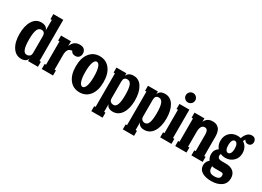

<svg xmlns="http://www.w3.org/2000/svg" viewBox="-21 -1496 3344 2449"><g transform="rotate(30 1651.5 -271.0)"><path d="M199.2 20Q117.2 20 69.6 -53Q22 -126 22 -246.1Q22 -366.2 67.1 -439.2Q112.3 -512.2 190.9 -512.2Q271.5 -512.2 290 -452.1V-606H270V-680.2H416V-74.2H436V0H290V-41Q283.7 -9.8 258.8 5.1Q233.9 20 199.2 20ZM233.9 -60.1Q257.8 -60.1 275.9 -74.7Q293.9 -89.4 293.9 -123V-367.2Q293.9 -432.1 240.2 -432.1Q198.7 -432.1 180.9 -386.5Q163.1 -340.8 163.1 -246.1Q163.1 -151.9 179.7 -106Q196.3 -60.1 233.9 -60.1Z M758.8 -512.2Q805.2 -512.2 826.9 -489.5Q848.6 -466.8 848.6 -432.1Q848.6 -397.5 829.1 -377.2Q809.6 -356.9 776.9 -356.9Q751.5 -356.9 734.9 -367.9Q718.3 -378.9 712.9 -396Q674.8 -394.5 656.2 -368.7Q637.7 -342.8 637.7 -289.1V-74.2H657.7V0H491.7V-74.2H511.7V-418H491.7V-492.2H637.7V-420.9Q669.9 -512.2 758.8 -512.2Z M1203.6 -53Q1148.4 18.1 1054.7 18.1Q960.9 18.1 905.8 -53Q850.6 -124 850.6 -247.1Q850.6 -370.1 905.8 -441.2Q960.9 -512.2 1054.7 -512.2Q1148.4 -512.2 1203.6 -441.2Q1258.8 -370.1 1258.8 -247.1Q1258.8 -124 1203.6 -53ZM1008.8 -109.4Q1025.9 -62 1054.7 -62Q1083.5 -62 1100.6 -109.4Q1117.7 -156.7 1117.7 -247.1Q1117.7 -337.4 1100.6 -384.8Q1083.5 -432.1 1054.7 -432.1Q1025.9 -432.1 1008.8 -384.8Q991.7 -337.4 991.7 -247.1Q991.7 -156.7 1008.8 -109.4Z M1474.1 149.9H1308.1V76.2H1328.1V-418H1308.1V-492.2H1454.1V-452.1Q1472.7 -512.2 1553.2 -512.2Q1631.8 -512.2 1677 -439.2Q1722.2 -366.2 1722.2 -246.1Q1722.2 -126 1674.8 -53Q1627.4 20 1545.4 20Q1510.3 20 1485.4 5.1Q1460.4 -9.8 1454.1 -41V76.2H1474.1ZM1510.3 -60.1Q1547.9 -60.1 1564.5 -106Q1581.1 -151.9 1581.1 -246.1Q1581.1 -340.8 1563.5 -386.5Q1545.9 -432.1 1504.4 -432.1Q1450.2 -432.1 1450.2 -367.2V-123Q1450.2 -89.4 1468.3 -74.7Q1486.3 -60.1 1510.3 -60.1Z M1938 149.9H1772V76.2H1792V-418H1772V-492.2H1918V-452.1Q1936.5 -512.2 2017.1 -512.2Q2095.7 -512.2 2140.9 -439.2Q2186 -366.2 2186 -246.1Q2186 -126 2138.7 -53Q2091.3 20 2009.3 20Q1974.1 20 1949.2 5.1Q1924.3 -9.8 1918 -41V76.2H1938ZM1974.1 -60.1Q2011.7 -60.1 2028.3 -106Q2044.9 -151.9 2044.9 -246.1Q2044.9 -340.8 2027.3 -386.5Q2009.8 -432.1 1968.3 -432.1Q1914.1 -432.1 1914.1 -367.2V-123Q1914.1 -89.4 1932.1 -74.7Q1950.2 -60.1 1974.1 -60.1Z M2367.4 -581.8Q2346.7 -562 2318.8 -562Q2291 -562 2270.5 -581.8Q2250 -601.6 2250 -630.9Q2250 -660.2 2270.5 -680.2Q2291 -700.2 2318.8 -700.2Q2346.7 -700.2 2367.4 -680.2Q2388.2 -660.2 2388.2 -630.9Q2388.2 -601.6 2367.4 -581.8ZM2401.9 0H2235.8V-74.2H2255.9V-418H2235.8V-492.2H2381.8V-74.2H2401.9Z M2841.8 -347.2V-74.2H2861.8V0H2695.8V-74.2H2715.8V-298.8Q2715.8 -314 2715.6 -322.3Q2715.3 -330.6 2713.9 -344Q2712.4 -357.4 2709.2 -365Q2706.1 -372.6 2700.7 -380.6Q2695.3 -388.7 2686.5 -392.3Q2677.7 -396 2665.5 -396Q2603.5 -396 2603.5 -289.1V-74.2H2623.5V0H2457.5V-74.2H2477.5V-418H2457.5V-492.2H2603.5V-440.9Q2634.3 -512.2 2716.8 -512.2Q2739.3 -512.2 2757.8 -507.3Q2776.4 -502.4 2789.1 -492.9Q2801.8 -483.4 2811.3 -472.9Q2820.8 -462.4 2826.2 -447.3Q2831.5 -432.1 2835 -420.7Q2838.4 -409.2 2839.8 -392.8Q2841.3 -376.5 2841.6 -368.4Q2841.8 -360.4 2841.8 -347.2Z M3245.1 -483.9Q3226.1 -483.9 3212.2 -493.4Q3198.2 -502.9 3192.4 -519Q3180.7 -503.9 3174.3 -486.8Q3208.5 -466.3 3227.8 -430.7Q3247.1 -395 3247.1 -349.1Q3247.1 -277.3 3199.7 -232.7Q3152.3 -188 3084 -188Q3045.9 -188 3013.2 -203.1Q3005.4 -192.9 3005.4 -176.8Q3005.4 -128.9 3069.3 -128.9H3129.4Q3199.2 -128.9 3239.3 -95Q3279.3 -61 3279.3 2Q3279.3 76.7 3224.1 117.4Q3168.9 158.2 3074.2 158.2Q2990.7 158.2 2939 126.2Q2887.2 94.2 2887.2 33.2Q2887.2 -22 2931.2 -57.1Q2904.3 -90.3 2904.3 -142.1Q2904.3 -206.5 2959 -242.2Q2922.4 -285.2 2922.4 -349.1Q2922.4 -422.4 2968.5 -466.8Q3014.6 -511.2 3084 -511.2Q3106 -511.2 3130.4 -504.9Q3147 -553.2 3174.6 -580.1Q3202.1 -606.9 3237.3 -606.9Q3273.4 -606.9 3288.3 -587.2Q3303.2 -567.4 3303.2 -545.9Q3303.2 -517.6 3287.1 -500.7Q3271 -483.9 3245.1 -483.9ZM3084 -259.8Q3105.5 -259.8 3118.9 -283.2Q3132.3 -306.6 3132.3 -349.1Q3132.3 -392.1 3118.9 -415.5Q3105.5 -439 3084 -439Q3063 -439 3050 -415.5Q3037.1 -392.1 3037.1 -349.1Q3037.1 -306.6 3050 -283.2Q3063 -259.8 3084 -259.8ZM3129.4 -5.9H3037.1Q3015.1 -5.9 2994.1 -13.2Q2993.2 -8.3 2993.2 3.9Q2993.2 45.4 3013.4 65.7Q3033.7 85.9 3079.1 85.9Q3123.5 85.9 3143.8 71.8Q3164.1 57.6 3164.1 28.8Q3164.1 16.6 3160.6 8.8Q3157.2 1 3150.6 -1.7Q3144 -4.4 3140.1 -5.1Q3136.2 -5.9 3129.4 -5.9Z"/></g></svg>

Font: Margherita Black
Style: Regular
Weight: 900
Designer: James Puckett
Foundry: Dunwich Type Founders
Version: Version 1.008;hotconv 1.0.109;makeotfexe 2.5.65596